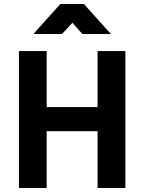

<svg xmlns="http://www.w3.org/2000/svg" viewBox="-20 -934 717 954"><path d="M146 -765.1 279.8 -914.1H397L530.8 -765.1H389.2L339.8 -820.8L288.1 -765.1ZM464.8 0V-282.2H211.9V0H74.2V-680.2H211.9V-401.9H464.8V-680.2H603V0Z"/></svg>

Font: TitilliumWeb-Bold
Style: Bold
Weight: 700
Version: Version 1.001;PS 57.000;hotconv 1.0.70;makeotf.lib2.5.55311